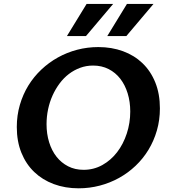

<svg xmlns="http://www.w3.org/2000/svg" viewBox="-20 -970 896 999"><path d="M415 -86.4Q467.8 -86.4 512.5 -111.3Q557.1 -136.2 589.4 -178.2Q621.6 -220.2 639.6 -275.1Q657.7 -330.1 657.7 -389.6Q657.7 -440.4 644.3 -484.1Q630.9 -527.8 606 -560.1Q581.1 -592.3 545.2 -610.6Q509.3 -628.9 464.4 -628.9Q428.7 -628.9 397 -617.2Q365.2 -605.5 338.4 -585Q311.5 -564.5 290 -535.6Q268.6 -506.8 253.4 -473.1Q238.3 -439.5 230.2 -401.4Q222.2 -363.3 222.2 -323.7Q222.2 -273.4 235.6 -230Q249 -186.5 273.9 -154.8Q298.8 -123 334.5 -104.7Q370.1 -86.4 415 -86.4ZM389.2 9.8Q318.8 9.8 259.8 -12.2Q200.7 -34.2 158 -75.2Q115.2 -116.2 91.3 -175.3Q67.4 -234.4 67.4 -309.1Q67.4 -369.6 83.3 -424.1Q99.1 -478.5 127.4 -524.7Q155.8 -570.8 195.1 -607.9Q234.4 -645 281.5 -671.1Q328.6 -697.3 381.8 -711.2Q435.1 -725.1 491.7 -725.1Q561 -725.1 619.9 -703.6Q678.7 -682.1 721.4 -641.1Q764.2 -600.1 788.1 -540.8Q812 -481.4 812 -406.2Q812 -345.7 796.4 -291.5Q780.8 -237.3 752.7 -190.9Q724.6 -144.5 685.5 -107.4Q646.5 -70.3 599.4 -44.2Q552.2 -18.1 499 -4.2Q445.8 9.8 389.2 9.8ZM538.1 -782.2 640.6 -949.7H778.8L637.2 -782.2ZM328.1 -782.2 430.7 -949.7H568.8L427.2 -782.2Z"/></svg>

Font: Proza Libre
Style: SemiBold Italic
Weight: 600
Designer: Jasper de Waard
Foundry: Jasper de Waard
Version: Version 1.000; ttfautohint (v1.4.1.8-43bc)